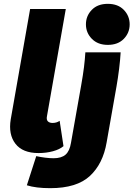

<svg xmlns="http://www.w3.org/2000/svg" viewBox="-20 -787 696 1001"><path d="M181 11Q98 11 60.5 -37.5Q23 -86 36 -165L137 -740H323L225 -182Q221 -163 229.5 -154.5Q238 -146 254 -146Q275 -146 291 -157L311 -25Q291 -8 256 1.5Q221 11 181 11ZM403 -341Q413 -397 418 -438Q423 -479 425 -514H609Q607 -477 601 -428Q595 -379 587 -334L536 -45Q517 67 448.5 130.5Q380 194 242 194Q167 194 120 179L169 27Q191 32 215.5 35Q240 38 259 38Q300 38 321.5 19.5Q343 1 350 -42ZM542 -553Q490 -553 459 -584.5Q428 -616 428 -660Q428 -704 458.5 -735.5Q489 -767 542 -767Q595 -767 625.5 -735.5Q656 -704 656 -660Q656 -616 625.5 -584.5Q595 -553 542 -553Z"/></svg>

Font: Livvic Black
Style: Italic
Weight: 900
Italic angle: -10°
Designer: Jacques Le Bailly, Baron von Fonthausen
Version: Version 1.001; ttfautohint (v1.8.2)